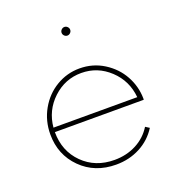

<svg xmlns="http://www.w3.org/2000/svg" viewBox="-128 -800 861 922"><g transform="rotate(-20 302.0 -338.5)"><path d="M311 14.6Q202.6 14.6 132.3 -55.4Q62 -125.5 62 -229.5Q62 -298.8 94.7 -356.7Q127.4 -414.6 182.4 -447.3Q237.3 -480 301.3 -480Q369.1 -480 424.6 -445.3Q480 -410.6 510 -356.2Q540 -301.8 541 -240.2Q541 -236.3 540.5 -232.9H86.4Q86.4 -135.7 149.9 -72.5Q213.4 -9.3 311 -9.3Q372.6 -9.3 422.6 -35.4Q472.7 -61.5 502 -108.9L522 -96.2Q488.8 -43.5 433.3 -14.4Q377.9 14.6 311 14.6ZM87.4 -255.4H515.6Q507.8 -341.3 446.3 -398.9Q384.8 -456.5 301.8 -456.5Q218.8 -456.5 157 -398.7Q95.2 -340.8 87.4 -255.4ZM286.4 -654.5Q279.8 -661.1 279.8 -669.9Q279.8 -678.7 286.4 -685.3Q293 -691.9 301.8 -691.9Q310.5 -691.9 317.1 -685.3Q323.7 -678.7 323.7 -669.9Q323.7 -661.1 317.1 -654.5Q310.5 -647.9 301.8 -647.9Q293 -647.9 286.4 -654.5Z"/></g></svg>

Font: Spartan MB Thin
Style: Regular
Weight: 100
Designer: Matt Bailey, Mirko Velimirovic
Foundry: Matt Bailey
Version: Version 1.005